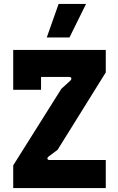

<svg xmlns="http://www.w3.org/2000/svg" viewBox="-20 -953 599 973"><path d="M47 0H516V-142H232C218 -142 216 -153 228 -161L272 -194L516 -586V-700H47V-498H188V-563H330C343 -563 346 -553 335 -543L291 -503L47 -115ZM217 -763H332L416 -933H277Z"/></svg>

Font: Finlandica
Style: Bold
Weight: 700
Designer: Niklas Ekholm, Juho Hiilivirta, Jaakko Suomalainen
Foundry: Helsinki Type Studio
Version: Version 2.000;Glyphs 3.2 (3202)